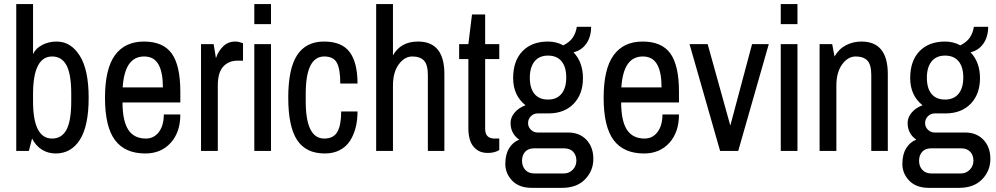

<svg xmlns="http://www.w3.org/2000/svg" viewBox="-20 -738 4872 939"><path d="M257.2 -534.8Q326.2 -534.8 369.9 -465.9Q413.6 -397 413.6 -259.8Q413.6 -122.5 371 -55Q328.4 12.6 252 12.6Q215 12.6 185.1 -6.1Q155.1 -24.8 136.8 -60.4L121.2 0H59.5V-718.1H141.6V-473.5Q154.6 -501.7 186.6 -518.2Q218.5 -534.8 257.2 -534.8ZM235 -461.8Q141.6 -461.8 141.6 -276.7V-242.8Q141.6 -60.4 235 -60.4Q281.9 -60.4 305.2 -103.6Q328.4 -146.8 328.4 -242.8V-279.3Q328.4 -375.3 305.2 -418.5Q281.9 -461.8 235 -461.8Z M861.9 -289.3V-236.8H579.1Q579.5 -146 607.5 -103.2Q635.5 -60.4 693.7 -60.4Q732.8 -60.4 757 -92.3Q781.1 -124.2 781.1 -178.1H861.9Q861.9 -91.2 814.7 -39.3Q767.6 12.6 691.1 12.6Q591.2 12.6 542.4 -52.8Q493.5 -118.2 493.5 -259.6Q493.5 -401 542.1 -467.9Q590.8 -534.8 684.2 -534.8Q777.6 -534.8 819.7 -476.5Q861.9 -418.3 861.9 -289.3ZM579.9 -310.6H776.7Q776.7 -384.9 754.8 -423.3Q732.8 -461.8 685.1 -461.8Q637.3 -461.8 611.2 -424.4Q585.1 -387.1 579.9 -310.6Z M1130.3 -534.8Q1139.9 -534.8 1149.4 -532.6L1168.5 -526.5V-441.4H1142.1Q1099 -441.4 1072.1 -412.7Q1045.2 -384 1045.2 -319.3V0H963.1V-522.2H1024.8L1036.1 -453.5Q1046.9 -487 1071 -510.9Q1095.1 -534.8 1130.3 -534.8Z M1223.7 -718.1H1305.4V-619.9H1223.7ZM1223.7 -522.2H1305.4V0H1223.7Z M1728.5 -329.3H1644.2Q1644.2 -399.2 1627.7 -430.5Q1611.2 -461.8 1565.8 -461.8Q1520.4 -461.8 1497.8 -416.2Q1475.2 -370.5 1475.2 -279.3V-242.8Q1475.2 -151.6 1497.8 -106Q1520.4 -60.4 1565.8 -60.4Q1611.2 -60.4 1629.9 -93.2Q1648.6 -126 1648.6 -192.9H1728.5Q1728.5 -150.3 1719.4 -114.2Q1710.3 -78.2 1691.8 -49.3Q1673.3 -20.4 1641.8 -3.9Q1610.3 12.6 1568.6 12.6Q1476.1 12.6 1432.9 -53.4Q1389.7 -119.5 1389.7 -260.6Q1389.7 -401.8 1433.1 -468.3Q1476.5 -534.8 1564.3 -534.8Q1652 -534.8 1690.3 -483.1Q1728.5 -431.4 1728.5 -329.3Z M2024.3 -534.8Q2153.3 -534.8 2153.3 -376.2V0H2072.5V-371Q2072.5 -421.8 2053.4 -441.8Q2034.3 -461.8 1996.3 -461.8Q1958.3 -461.8 1930.1 -423.1Q1901.8 -384.4 1901.8 -319.3V0H1819.7V-718.1H1901.8V-467Q1939.6 -534.8 2024.3 -534.8Z M2421.8 -449.2H2352.7V-107.7Q2352.7 -60.4 2398.8 -60.4H2421.8V-4.3Q2399.7 10 2364.9 10Q2330.1 10 2308.4 -8.3Q2286.7 -26.5 2278.7 -52.1Q2270.6 -77.8 2270.6 -110.3V-449.2H2225.5V-522.2H2270.6L2288.4 -667.2H2352.7V-522.2H2421.8Z M2871 -606.9Q2871 -559.1 2848.2 -525.6Q2825.4 -492.2 2785 -482.2Q2831 -433.5 2831 -355.8Q2831 -278 2786.1 -231.1Q2741.1 -184.2 2664.6 -183.3H2609.5Q2589.9 -183.3 2576.2 -169.4Q2562.6 -155.5 2562.6 -136.2Q2562.6 -116.9 2576.5 -103.4Q2590.4 -89.9 2609.5 -89.9H2758.9Q2814.1 -89.9 2848 -54.3Q2881.8 -18.7 2881.8 39.3Q2881.8 97.3 2841.4 139Q2801 180.7 2728.9 180.7H2580.4Q2518.7 180.7 2485 145.5Q2451.3 110.3 2451.3 64.1Q2451.3 17.8 2469.6 -12.4Q2487.8 -42.6 2519.5 -55.2Q2500 -67.8 2488.5 -88.6Q2477 -109.5 2477 -136.6Q2477 -163.8 2496.7 -187.2Q2516.5 -210.7 2550 -223.3Q2489.6 -271.5 2489.6 -356Q2489.6 -440.5 2535.2 -487.6Q2580.8 -534.8 2660.3 -534.8Q2701.1 -534.8 2735 -516.1Q2767.6 -533 2782.1 -555.6Q2796.7 -578.2 2801 -606.9ZM2749.3 -359Q2749.3 -410.5 2726.3 -438.3Q2703.3 -466.1 2660.3 -466.1Q2617.3 -466.1 2594.3 -437.7Q2571.2 -409.2 2571.2 -357.7Q2571.2 -306.3 2594 -278.7Q2616.9 -251.1 2659.9 -251.1Q2702.9 -251.1 2726.1 -279.3Q2749.3 -307.6 2749.3 -359ZM2593.4 -12.6Q2563.4 -12.6 2548.2 4.3Q2533 21.3 2533 48.2Q2533 75.2 2548.9 92.7Q2564.7 110.3 2593.4 110.3H2737.6Q2763.2 110.3 2781.1 92.1Q2798.9 73.8 2798.9 47.6Q2798.9 21.3 2783.2 4.3Q2767.6 -12.6 2737.6 -12.6Z M3300.6 -289.3V-236.8H3017.8Q3018.2 -146 3046.3 -103.2Q3074.3 -60.4 3132.5 -60.4Q3171.6 -60.4 3195.7 -92.3Q3219.8 -124.2 3219.8 -178.1H3300.6Q3300.6 -91.2 3253.5 -39.3Q3206.3 12.6 3129.9 12.6Q3030 12.6 2981.1 -52.8Q2932.2 -118.2 2932.2 -259.6Q2932.2 -401 2980.9 -467.9Q3029.5 -534.8 3122.9 -534.8Q3216.3 -534.8 3258.5 -476.5Q3300.6 -418.3 3300.6 -289.3ZM3018.7 -310.6H3215.5Q3215.5 -384.9 3193.5 -423.3Q3171.6 -461.8 3123.8 -461.8Q3076 -461.8 3050 -424.4Q3023.9 -387.1 3018.7 -310.6Z M3501.7 0 3352.3 -522.2H3440.9L3551.7 -123.8L3658.1 -522.2H3739.8L3590.4 0Z M3798.4 -718.1H3880.1V-619.9H3798.4ZM3798.4 -522.2H3880.1V0H3798.4Z M4192.9 -534.8Q4321.9 -534.8 4321.9 -376.2V0H4241.1V-371Q4241.1 -421.8 4222 -441.8Q4202.9 -461.8 4164.9 -461.8Q4126.8 -461.8 4098.6 -423.1Q4070.4 -384.4 4070.4 -319.3V0H3988.3V-522.2H4050L4061.3 -461.8Q4082.5 -498.7 4117.1 -516.7Q4151.6 -534.8 4192.9 -534.8Z M4812.8 -606.9Q4812.8 -559.1 4790 -525.6Q4767.2 -492.2 4726.8 -482.2Q4772.8 -433.5 4772.8 -355.8Q4772.8 -278 4727.8 -231.1Q4682.9 -184.2 4606.4 -183.3H4551.3Q4531.7 -183.3 4518 -169.4Q4504.3 -155.5 4504.3 -136.2Q4504.3 -116.9 4518.2 -103.4Q4532.1 -89.9 4551.3 -89.9H4700.7Q4755.9 -89.9 4789.7 -54.3Q4823.6 -18.7 4823.6 39.3Q4823.6 97.3 4783.2 139Q4742.8 180.7 4670.7 180.7H4522.2Q4460.5 180.7 4426.8 145.5Q4393.1 110.3 4393.1 64.1Q4393.1 17.8 4411.4 -12.4Q4429.6 -42.6 4461.3 -55.2Q4441.8 -67.8 4430.3 -88.6Q4418.8 -109.5 4418.8 -136.6Q4418.8 -163.8 4438.5 -187.2Q4458.3 -210.7 4491.7 -223.3Q4431.4 -271.5 4431.4 -356Q4431.4 -440.5 4477 -487.6Q4522.6 -534.8 4602.1 -534.8Q4642.9 -534.8 4676.8 -516.1Q4709.4 -533 4723.9 -555.6Q4738.5 -578.2 4742.8 -606.9ZM4691.1 -359Q4691.1 -410.5 4668.1 -438.3Q4645.1 -466.1 4602.1 -466.1Q4559.1 -466.1 4536.1 -437.7Q4513 -409.2 4513 -357.7Q4513 -306.3 4535.8 -278.7Q4558.6 -251.1 4601.7 -251.1Q4644.7 -251.1 4667.9 -279.3Q4691.1 -307.6 4691.1 -359ZM4535.2 -12.6Q4505.2 -12.6 4490 4.3Q4474.8 21.3 4474.8 48.2Q4474.8 75.2 4490.7 92.7Q4506.5 110.3 4535.2 110.3H4679.4Q4705 110.3 4722.8 92.1Q4740.7 73.8 4740.7 47.6Q4740.7 21.3 4725 4.3Q4709.4 -12.6 4679.4 -12.6Z"/></svg>

Font: Puralecka Narrow
Style: Regular
Weight: 400
Designer: Hector Gatti, Marcela Romero, Pablo Cosgaya and Nicolas Silva
Version: Version 1.004;PS 001.004;hotconv 1.0.70;makeotf.lib2.5.58329